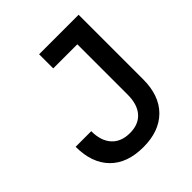

<svg xmlns="http://www.w3.org/2000/svg" viewBox="-191 -826 968 968"><g transform="rotate(-45 293.0 -341.5)"><path d="M280.3 9.8Q165 9.8 102.3 -54.2Q39.6 -118.2 39.6 -233.4H150.9Q150.9 -164.6 185.3 -126.5Q219.7 -88.4 282.7 -88.4Q344.2 -88.4 377.7 -126.2Q411.1 -164.1 411.1 -233.4V-693.4H521V-233.4Q521 -117.7 457.3 -54Q393.6 9.8 280.3 9.8ZM239.3 -592.8V-693.4H466.8V-592.8Z"/></g></svg>

Font: Cascadia Mono Medium
Style: Regular
Weight: 500
Monospace: yes
Designer: Aaron Bell
Foundry: Saja Typeworks
Version: Version 2407.024